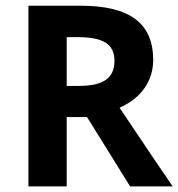

<svg xmlns="http://www.w3.org/2000/svg" viewBox="-20 -663 634 683"><path d="M217.3 -530.8V-357.4H261.2Q325.7 -357.4 356.4 -378.9Q387.2 -400.4 387.2 -446.3Q387.2 -491.2 356.2 -511Q325.2 -530.8 258.3 -530.8ZM289.6 -246.6H217.3V0H81.1V-642.6H268.1Q398.4 -642.6 461.7 -595Q524.9 -547.4 524.9 -450.2Q524.9 -393.6 493.9 -349.4Q462.9 -305.2 405.3 -279.8Q550.3 -63.5 594.2 0H442.9Z"/></svg>

Font: Khula Bold
Style: Regular
Weight: 700
Designer: Erin McLaughlin, Steve Matteson
Version: Version 1.000;PS 1.0;hotconv 1.0.72;makeotf.lib2.5.5900